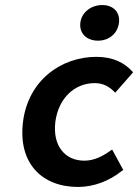

<svg xmlns="http://www.w3.org/2000/svg" viewBox="-20 -728 547 760"><path d="M289 12C349 12 411 -10 463 -52L468 -55L424 -136L419 -133C389 -111 354 -92 314 -92C236 -92 188 -152 199 -245C211 -339 275 -399 355 -399C386 -399 411 -387 433 -364L436 -361L507 -442L504 -445C474 -478 429 -503 362 -503C221 -503 91 -409 71 -245C51 -83 145 12 289 12ZM451 -638C456 -679 429 -708 385 -708C340 -708 303 -679 298 -638C293 -596 323 -567 368 -567C412 -567 446 -596 451 -638Z"/></svg>

Font: Falling Sky
Style: MedObl
Weight: 500
Designer: Paul D. Hunt
Foundry: Adobe Systems Incorporated
Version: Version 1.02